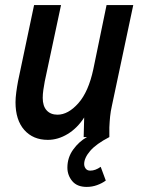

<svg xmlns="http://www.w3.org/2000/svg" viewBox="-20 -539 565 755"><path d="M41 -137Q41 -154 44 -176.5Q47 -199 51 -220L114 -519H220L156 -219Q153 -203 150.5 -186Q148 -169 148 -154Q148 -122 163.5 -105Q179 -88 206 -88Q248 -88 288 -133Q328 -178 347 -267L399 -519H504L420 -123Q415 -101 413 -81Q411 -61 410 -38V0H309L311 -77Q284 -35 246 -12Q208 11 168 11Q110 11 75.5 -28Q41 -67 41 -137ZM245 120Q245 81 267.5 49.5Q290 18 322 0H410Q358 27 334.5 54.5Q311 82 311 106Q311 116 317 124Q323 132 335 132Q355 132 376 117L396 171Q381 182 361.5 189Q342 196 321 196Q283 196 264 173Q245 150 245 120Z"/></svg>

Font: Radio Canada Condensed Medium
Style: Italic
Weight: 500
Width: 3
Italic angle: -12°
Designer: Charles Daoud, Etienne Aubert Bonn, Alexandre Saumier Demers, Jacques Le Bailly
Foundry: Radio-Canada
Version: Version 2.104; ttfautohint (v1.8.4.7-5d5b);gftools[0.9.28.de